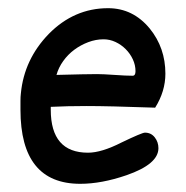

<svg xmlns="http://www.w3.org/2000/svg" viewBox="-20 -449 454 469"><path d="M176 0Q30 0 30 -181Q30 -192 30 -202.5Q30 -213 31 -221Q39 -304 99 -366Q161 -429 244 -429Q305 -429 346 -379Q384 -332 384 -269Q384 -226 359 -186Q302 -188 260 -189Q218 -190 191 -190Q168 -190 146 -189.5Q124 -189 104 -188V-181Q104 -76 195 -76Q228 -76 277 -101Q327 -125 334 -125Q349 -125 358 -113.5Q367 -102 367 -87Q367 -48 289 -21Q228 0 176 0ZM304 -264Q311 -264 311 -275Q311 -290 304.5 -304Q298 -318 287 -329Q276 -340 262 -346.5Q248 -353 233 -353Q214 -353 195.5 -346Q177 -339 161.5 -327.5Q146 -316 134.5 -300Q123 -284 118 -266Q155 -267 179.5 -267.5Q204 -268 217 -268Q224 -268 235 -267.5Q246 -267 260 -266Q274 -265 285 -264.5Q296 -264 304 -264Z"/></svg>

Font: Dongol
Style: Regular
Weight: 400
Designer: Abdo Mohamed and Ibrahim Hamdi
Foundry: Protype Foundry
Version: Version 1.000;hotconv 1.0.109;makeotfexe 2.5.65596